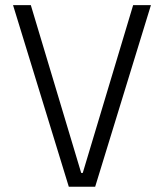

<svg xmlns="http://www.w3.org/2000/svg" viewBox="-20 -713 626 733"><path d="M242.7 0H343.3L556.2 -693.4H488.3L295.9 -52.7H290L97.7 -693.4H29.8Z"/></svg>

Font: Cascadia Mono Light
Style: Regular
Weight: 300
Monospace: yes
Designer: Aaron Bell
Foundry: Saja Typeworks
Version: Version 2404.023